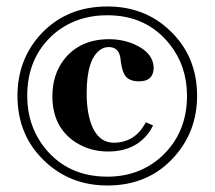

<svg xmlns="http://www.w3.org/2000/svg" viewBox="-20 -566 666 596"><path d="M591.8 -268.6Q591.8 -391.6 506.8 -471.7Q428.7 -545.9 313.5 -545.9Q181.6 -545.9 100.6 -453.1Q34.2 -376 34.2 -268.6Q34.2 -144.5 120.1 -64.5Q199.2 9.8 313.5 9.8Q443.4 9.8 523.4 -82Q591.8 -160.2 591.8 -268.6ZM64.5 -268.6Q64.5 -386.7 145.5 -459Q213.9 -518.6 313.5 -518.6Q434.6 -518.6 505.9 -429.7Q560.5 -361.3 560.5 -268.6Q560.5 -153.3 481.4 -80.1Q412.1 -17.6 313.5 -17.6Q191.4 -17.6 120.1 -105.5Q64.5 -174.8 64.5 -268.6ZM318.4 -444.3Q227.5 -444.3 177.7 -379.9Q142.6 -333 142.6 -267.6Q142.6 -169.9 216.8 -123Q260.7 -95.7 315.4 -95.7Q404.3 -95.7 447.3 -162.1Q451.2 -169.9 455.1 -176.8L432.6 -186.5Q400.4 -124 334 -123Q271.5 -123 253.9 -215.8Q249 -244.1 249 -276.4Q249 -382.8 292 -412.1Q303.7 -419.9 317.4 -419.9Q347.7 -419.9 353.5 -387.7Q354.5 -382.8 355.5 -372.1Q361.3 -331.1 378.9 -321.3Q391.6 -313.5 411.1 -313.5Q451.2 -313.5 456.1 -345.7Q457 -349.6 457 -353.5Q457 -402.3 396.5 -428.7Q360.4 -444.3 318.4 -444.3Z"/></svg>

Font: Abhaya Libre
Style: Bold
Weight: 700
Designer: Pushpananda Ekanayake, Sol Matas, Pathum Egodawatta
Foundry: Mooniak
Version: Version 1.050 ; ttfautohint (v1.6)